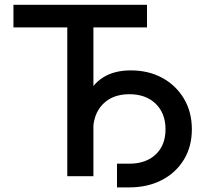

<svg xmlns="http://www.w3.org/2000/svg" viewBox="-20 -748 877 815"><path d="M37.1 -631.8V-727.5H604V-631.8H376.5V0H265.6V-631.8ZM476.6 47.4V-53.2H528.8Q599.6 -53.2 641.1 -92.5Q682.6 -131.8 682.6 -199.2Q682.6 -267.1 640.9 -307.6Q599.1 -348.1 528.8 -348.1Q458 -348.1 416.5 -305.7Q375 -263.2 375 -189.9H322.3Q322.3 -273.4 346.2 -331.3Q370.1 -389.2 417.5 -419.2Q464.8 -449.2 535.2 -449.2Q610.4 -449.2 668.7 -417.5Q727.1 -385.7 760.7 -329.3Q794.4 -272.9 794.4 -199.2Q794.4 -126 760.5 -70.3Q726.6 -14.6 666.7 16.4Q606.9 47.4 528.8 47.4Z"/></svg>

Font: Inter 20pt Medium
Style: Regular
Weight: 500
Version: Version 4.001;git-66647c0bb